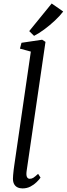

<svg xmlns="http://www.w3.org/2000/svg" viewBox="-20 -1038 372 1068"><path d="M128 -86Q125 -62.5 130.2 -53Q135.5 -43.5 145 -43.5Q156.5 -43.5 165.5 -49.2Q174.5 -55 192 -71L205.5 -50Q198 -39 183.5 -24.8Q169 -10.5 149.2 -0.2Q129.5 10 105 10Q89.5 10 77.5 4.2Q65.5 -1.5 58.8 -13.5Q52 -25.5 52 -44.5Q52 -51 53 -63.8Q54 -76.5 55.8 -91.5Q57.5 -106.5 59.5 -119L151.5 -751L91 -767.5L99.5 -800L214.5 -817L233 -805ZM169.5 -838.5 142.5 -865 267.5 -1018.5 331.5 -974Q314.5 -951 285.8 -924Q257 -897 225.8 -874Q194.5 -851 169.5 -838.5Z"/></svg>

Font: Merriweather 24pt SemiCondensed Light
Style: Italic
Weight: 300
Width: 4
Italic angle: -7.8°
Designer: Eben Sorkin
Foundry: Eben Sorkin
Version: Version 2.101